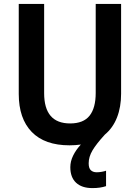

<svg xmlns="http://www.w3.org/2000/svg" viewBox="-20 -734 716 983"><path d="M434 102Q434 127 445 137.5Q456 148 475 148Q488 148 501.5 145.5Q515 143 523 140V219Q508 224 491 226.5Q474 229 453 229Q399 229 369.5 201.5Q340 174 340 122Q340 92 354.5 62.5Q369 33 394 6Q366 10 336 10Q209 10 142.5 -58.5Q76 -127 76 -253V-714H206V-257Q206 -102 339 -102Q407 -102 438.5 -141.5Q470 -181 470 -258V-714H600V-254Q600 -186 579 -132.5Q558 -79 517 -45Q473 3 453.5 36Q434 69 434 102Z"/></svg>

Font: Noto Sans Bengali SemiCondensed SemiBold
Style: Regular
Weight: 600
Width: 4
Designer: Joana Ranito - Universal Thirst; Jelle Bosma - Monotype Design Team
Foundry: Universal Thirst ehf.
Version: Version 3.000; ttfautohint (v1.8.4.7-5d5b)